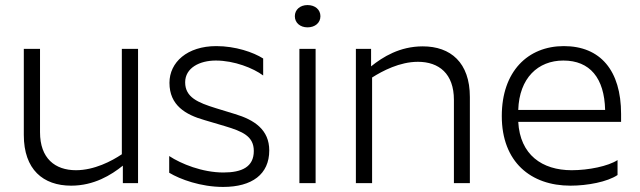

<svg xmlns="http://www.w3.org/2000/svg" viewBox="-20 -723 2527 758"><path d="M280 -51C197 -51 138 -98 138 -201V-530H74V-190C74 -54 150 10 261 10C351 10 419 -32 465 -69V0H525V-530H461V-114C421 -87 352 -51 280 -51Z M907 -273 832 -296C761 -318 711 -339 711 -398C711 -455 768 -484 832 -484C905 -484 980 -454 1019 -425V-492C980 -517 909 -541 834 -541C719 -541 649 -477 649 -396C649 -307 713 -270 787 -249L868 -225C938 -204 982 -185 982 -127C982 -64 935 -42 862 -42C779 -42 695 -76 648 -107V-41C691 -15 773 15 861 15C975 15 1043 -35 1043 -129C1043 -211 984 -250 907 -273Z M1194 -615C1224 -615 1245 -633 1245 -659C1245 -685 1224 -703 1194 -703C1165 -703 1144 -685 1144 -659C1144 -633 1165 -615 1194 -615ZM1162 -530V0H1226V-530Z M1385 -530V0H1449V-417C1490 -443 1558 -479 1630 -479C1713 -479 1772 -432 1772 -329V0H1835V-340C1835 -476 1759 -540 1649 -540C1558 -540 1491 -498 1445 -461V-530Z M2418 -32V-91C2381 -67 2304 -51 2237 -51C2120 -51 2033 -112 2026 -242H2432V-273C2432 -445 2350 -541 2206 -541C2064 -541 1961 -441 1961 -265C1961 -83 2076 10 2232 10C2299 10 2378 -5 2418 -32ZM2204 -484C2309 -484 2366 -415 2369 -289H2026C2030 -415 2104 -484 2204 -484Z"/></svg>

Font: Roundo
Style: Regular
Weight: 400
Designer: Shiva Nallaperumal
Foundry: Indian Type Foundry
Version: Version 2.000